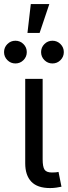

<svg xmlns="http://www.w3.org/2000/svg" viewBox="-51 -934 338 957"><path d="M198.7 3.4Q135.3 3.4 105 -28.6Q74.7 -60.5 74.7 -120.1V-541H161.6V-140.1Q161.6 -103 170.9 -88.6Q180.2 -74.2 208 -74.2Q220.7 -74.2 227.8 -75Q234.9 -75.7 240.7 -77.1L255.4 -3.4Q244.6 -1 229.5 1.2Q214.4 3.4 198.7 3.4ZM210.4 -617.7Q187 -617.7 170.4 -634.3Q153.8 -650.9 153.8 -674.3Q153.8 -697.8 170.4 -714.4Q187 -731 210.4 -731Q233.9 -731 250.5 -714.4Q267.1 -697.8 267.1 -674.3Q267.1 -650.9 250.5 -634.3Q233.9 -617.7 210.4 -617.7ZM25.9 -617.7Q2.4 -617.7 -14.2 -634.3Q-30.8 -650.9 -30.8 -674.3Q-30.8 -697.8 -14.2 -714.4Q2.4 -731 25.9 -731Q49.3 -731 65.9 -714.4Q82.5 -697.8 82.5 -674.3Q82.5 -650.9 65.9 -634.3Q49.3 -617.7 25.9 -617.7ZM85.9 -770 102.5 -913.6H194.8L146.5 -770Z"/></svg>

Font: Inter 17pt
Style: Regular
Weight: 400
Version: Version 4.001;git-66647c0bb